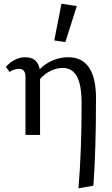

<svg xmlns="http://www.w3.org/2000/svg" viewBox="-20 -731 609 1040"><path d="M334 -503 274 -512 313 -711 396 -698ZM500 -198Q500 81 486 275L405 289Q422 90 422 -172Q422 -271 396.5 -317Q371 -363 320 -363Q286 -363 253 -346.5Q220 -330 197 -303V0H118V-315Q118 -358 83 -358Q55 -358 32 -341L12 -369Q33 -393 60.5 -407Q88 -421 116 -421Q152 -421 171 -403.5Q190 -386 195 -356Q227 -388 267 -404.5Q307 -421 349 -421Q500 -421 500 -198Z"/></svg>

Font: Ysabeau Infant Medium
Style: Regular
Weight: 500
Designer: Christian Thalmann (Catharsis Fonts)
Version: Version 0.003